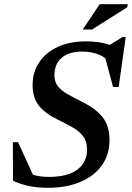

<svg xmlns="http://www.w3.org/2000/svg" viewBox="-20 -878 626 910"><path d="M499 -214Q499 -145 462.8 -94.2Q426.5 -43.5 361 -15.8Q295.5 12 208 12Q158.5 12 119 4Q79.5 -4 41.5 -21.5L41 -204H65.5L136.5 -49.5Q172 -39.5 211 -39.5Q300 -39.5 346.2 -74Q392.5 -108.5 392.5 -167.5Q392.5 -208 373.5 -232.8Q354.5 -257.5 322.5 -275.2Q290.5 -293 251 -312.5Q191.5 -341.5 163 -379Q134.5 -416.5 134.5 -474.5Q134.5 -536 165.8 -582.8Q197 -629.5 254 -655.8Q311 -682 388 -682Q418.5 -682 445.5 -678.2Q472.5 -674.5 500.5 -665.5L561.5 -703H576L542.5 -465.5H516L479 -602.5Q433.5 -633.5 370.5 -633.5Q306.5 -633.5 272.2 -604Q238 -574.5 238 -521.5Q238 -490 254 -469.5Q270 -449 300 -432Q330 -415 371.5 -394Q434 -363 466.5 -322.2Q499 -281.5 499 -214ZM372 -738 452.5 -858H585.5L583 -843.5L416 -738Z"/></svg>

Font: Newsreader Text SemiBold
Style: Italic
Weight: 600
Italic angle: -17°
Designer: Hugues Gentile
Foundry: Production Type
Version: Version 1.001